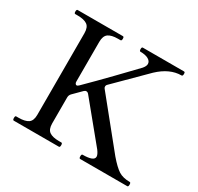

<svg xmlns="http://www.w3.org/2000/svg" viewBox="-155 -914 1131 1097"><g transform="rotate(30 410.5 -365.0)"><path d="M815 -14Q815 0 808 0H497Q490 0 490 -14Q490 -28 497 -28Q572 -28 572 -58Q572 -72 555 -95L350 -345Q343 -353 335 -353Q327 -353 320 -346Q302 -327 284 -310Q284 -310 268 -294Q257 -283 257 -268V-96Q257 -57 278 -42.5Q299 -28 341 -28H357Q364 -28 364 -14Q364 0 357 0H59Q52 0 52 -14Q52 -21 53.5 -24.5Q55 -28 59 -28H74Q117 -28 138 -42.5Q159 -57 159 -96V-634Q159 -674 138 -688.5Q117 -703 74 -703H59Q52 -703 52 -716Q52 -730 59 -730H357Q362 -730 363.5 -726.5Q365 -723 365 -716Q365 -703 357 -703H341Q298 -703 277.5 -688Q257 -673 257 -634V-372Q257 -364 260.5 -359Q264 -354 269 -354Q275 -354 283 -362Q353 -431 431 -511.5Q509 -592 546 -631Q561 -649 561 -663Q561 -681 542 -692Q523 -703 489 -703Q482 -703 482 -717Q482 -730 489 -730H760Q765 -730 766.5 -727Q768 -724 768 -717Q768 -703 760 -703Q683 -703 611 -635Q599 -624 421 -446Q413 -439 413 -430Q413 -422 418 -417Q616 -171 664 -113Q706 -64 734.5 -46Q763 -28 808 -28Q815 -28 815 -14Z"/></g></svg>

Font: Shippori Mincho B1 Medium
Style: Regular
Weight: 500
Designer: FONTDASU
Foundry: FONTDASU / Google Inc. / but / Adobe
Version: Version 3.110; ttfautohint (v1.8.3)